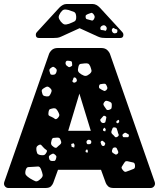

<svg xmlns="http://www.w3.org/2000/svg" viewBox="-20 -940 795 960"><path d="M22 0Q13 0 6.5 -6.5Q0 -13 0 -22Q0 -26 1 -29L224 -667Q227 -678 238 -689Q249 -700 269 -700H486Q506 -700 517 -689Q528 -678 531 -667L754 -29Q755 -26 755 -22Q755 -13 748.5 -6.5Q742 0 733 0H548Q529 0 520.5 -8.5Q512 -17 509 -25L485 -91H270L246 -25Q243 -17 235 -8.5Q227 0 207 0ZM325 -636Q319 -637 315.5 -636.5Q312 -636 309 -631Q305 -620 313 -612Q319 -607 323 -605Q327 -603 334 -607Q341 -610 341 -614.5Q341 -619 340 -627Q339 -633 335.5 -634Q332 -635 325 -636ZM431 -609Q426 -620 420 -622Q414 -624 403 -623Q390 -622 382.5 -620.5Q375 -619 372 -606Q368 -591 371 -583.5Q374 -576 387 -568Q400 -560 408.5 -560.5Q417 -561 429 -571Q439 -580 437.5 -588Q436 -596 431 -609ZM254 -602Q248 -607 243.5 -605.5Q239 -604 233 -599Q224 -593 228 -582Q230 -574 232 -570Q234 -566 242 -566Q251 -566 255 -568.5Q259 -571 262 -579Q265 -588 263 -592.5Q261 -597 254 -602ZM353 -553Q348 -553 347.5 -550Q347 -547 345 -542Q343 -538 342 -535.5Q341 -533 344 -530Q350 -524 358 -529Q366 -533 364 -541Q361 -552 353 -553ZM513 -512Q510 -519 506.5 -520.5Q503 -522 495 -521Q487 -520 482 -519Q477 -518 475 -510Q474 -501 478 -498Q482 -495 489 -491Q496 -487 500.5 -485.5Q505 -484 511 -489Q517 -495 517 -499.5Q517 -504 513 -512ZM229 -501Q222 -507 217 -507Q212 -507 204 -502Q195 -497 191 -492.5Q187 -488 190 -478Q192 -467 196.5 -463Q201 -459 213 -458Q223 -457 227 -461.5Q231 -466 235 -475Q239 -484 238 -489Q237 -494 229 -501ZM321 -286H434L377 -472ZM524 -433Q516 -436 511 -436Q506 -436 501 -429Q496 -422 497 -417.5Q498 -413 503 -406Q509 -397 512.5 -392.5Q516 -388 526 -391Q536 -394 537.5 -399.5Q539 -405 539 -416Q539 -424 535.5 -427Q532 -430 524 -433ZM268 -386Q262 -396 256 -398Q250 -400 239 -397Q228 -395 225.5 -390Q223 -385 222 -374Q221 -365 225 -362Q229 -359 237 -356Q248 -351 254 -346Q260 -341 269 -350Q278 -360 276.5 -367Q275 -374 268 -386ZM506 -360Q499 -363 496 -359Q493 -355 488 -350Q483 -345 481.5 -342.5Q480 -340 483 -334Q488 -324 498 -325Q505 -326 506.5 -329Q508 -332 509 -339Q510 -347 511.5 -351.5Q513 -356 506 -360ZM575 -341 565 -337 560 -329 569 -323 576 -330ZM568 -284Q565 -292 563.5 -297Q562 -302 554 -303Q545 -304 543 -299Q541 -294 538 -286Q534 -276 542 -269Q550 -262 554 -256.5Q558 -251 567 -256Q576 -262 573 -268Q570 -274 568 -284ZM504 -302 495 -295 496 -286 506 -283 509 -292ZM614 -273Q606 -279 601 -274Q596 -271 593.5 -268Q591 -265 593 -260Q595 -254 598.5 -254Q602 -254 608 -254Q615 -254 619 -254Q623 -254 624 -260Q626 -266 622.5 -268Q619 -270 614 -273ZM284 -237Q281 -246 278 -249Q275 -252 266 -252Q254 -251 247.5 -250.5Q241 -250 238 -239Q234 -226 236 -219Q238 -212 250 -204Q260 -198 265 -203.5Q270 -209 279 -216Q285 -221 286 -225.5Q287 -230 284 -237ZM432 -239Q423 -244 416 -238Q410 -232 414 -223Q416 -219 418.5 -219Q421 -219 426 -219Q435 -220 436 -226Q438 -236 432 -239ZM501 -230Q496 -233 493.5 -235.5Q491 -238 487 -235Q482 -231 483 -228Q484 -225 486 -219Q489 -210 496 -210Q501 -210 502.5 -212.5Q504 -215 506 -220Q507 -225 501 -230ZM353 -215 348 -224 336 -220 338 -206 351 -202ZM197 -203Q190 -210 186.5 -214.5Q183 -219 174 -215Q165 -210 163 -205Q161 -200 162 -189Q164 -178 166.5 -173Q169 -168 180 -165Q192 -163 199 -164.5Q206 -166 212 -177Q218 -187 211 -191Q204 -195 197 -203ZM568 -189Q565 -196 563 -199.5Q561 -203 554 -203Q546 -202 544 -198.5Q542 -195 540 -188Q539 -182 541 -179Q543 -176 548 -173Q554 -169 557.5 -167.5Q561 -166 567 -170Q572 -175 571.5 -179Q571 -183 568 -189ZM420 -185 415 -194 408 -187V-180L417 -176ZM255 -167Q248 -173 243.5 -171.5Q239 -170 231 -165Q225 -161 224.5 -157Q224 -153 226 -146Q228 -136 240 -135Q248 -135 252 -135.5Q256 -136 259 -143Q262 -152 262 -156.5Q262 -161 255 -167ZM626 -132Q616 -135 610.5 -134Q605 -133 600 -124Q593 -113 589 -106.5Q585 -100 594 -90Q602 -79 609.5 -81Q617 -83 629 -88Q642 -93 649 -96Q656 -99 655 -113Q654 -126 646 -127.5Q638 -129 626 -132ZM185 -94Q179 -108 170.5 -107.5Q162 -107 147 -106Q131 -105 121.5 -104.5Q112 -104 108 -88Q104 -72 110 -64.5Q116 -57 130 -48Q147 -38 156.5 -34Q166 -30 180 -43Q195 -55 193.5 -65.5Q192 -76 185 -94ZM175 -750Q159 -750 159 -766Q159 -774 164 -779L276 -901Q294 -920 313 -920H443Q462 -920 480 -901L592 -779Q597 -774 597 -766Q597 -750 581 -750H510Q500 -750 490.5 -751Q481 -752 470 -757L378 -799L286 -757Q276 -752 266 -751Q256 -750 246 -750ZM361 -857Q360 -876 350.5 -880Q341 -884 323 -890Q307 -894 299 -891.5Q291 -889 282 -876Q273 -862 273.5 -853.5Q274 -845 284 -832Q294 -820 302 -818Q310 -816 325 -821Q343 -828 352.5 -833Q362 -838 361 -857ZM447 -870Q441 -877 436 -875.5Q431 -874 423 -871Q415 -868 411 -865Q407 -862 408 -854Q409 -846 413.5 -844.5Q418 -843 426 -841Q434 -839 439 -837.5Q444 -836 449 -843Q454 -851 453.5 -856.5Q453 -862 447 -870ZM508 -810Q500 -817 490 -811Q480 -806 482 -795Q483 -790 486.5 -790Q490 -790 496 -789Q502 -788 506 -786.5Q510 -785 512 -791Q517 -801 508 -810ZM557 -795Q552 -797 549 -799.5Q546 -802 542 -797Q536 -790 542 -780Q548 -771 558 -774Q564 -775 565.5 -778Q567 -781 567 -787Q567 -792 564 -793Q561 -794 557 -795Z"/></svg>

Font: Rubik Moonrocks
Style: Regular
Weight: 400
Designer: Hubert and Fischer, NaN
Foundry: Hubert and Fischer, NaN
Version: Version 2.200